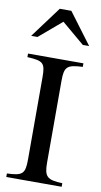

<svg xmlns="http://www.w3.org/2000/svg" viewBox="-101 -969 535 1014"><g transform="rotate(10 166.5 -462.0)"><path d="M307 0V-19C225 -22 209 -37 209 -112V-551C209 -627 223 -639 307 -643V-662H10V-643C95 -638 107 -630 107 -551V-112C107 -34 94 -22 10 -19V0ZM321 -757 196 -924H134L10 -757H44L165 -860L287 -757Z"/></g></svg>

Font: XITS Math
Style: Regular
Weight: 400
Designer: MicroPress Inc., with final additions and corrections provided by Coen Hoffman, Elsevier (retired)
Version: Version 1.302